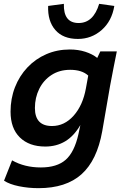

<svg xmlns="http://www.w3.org/2000/svg" viewBox="-20 -771 646 1001"><path d="M181 210Q128 210 79 200Q30 190 1 171L43 65Q108 102 193 102Q277 102 322.5 62Q368 22 389 -72L399 -119Q365 -61 319.5 -34Q274 -7 216 -7Q132 -7 83.5 -54.5Q35 -102 35 -189Q35 -257 58 -316Q81 -375 123 -419.5Q165 -464 221.5 -488.5Q278 -513 344 -513Q388 -513 425 -501Q462 -489 487 -469L503 -503H589Q581 -464 572 -418Q563 -372 554 -324L513 -87Q486 65 405 137.5Q324 210 181 210ZM251 -114Q316 -114 364 -168Q412 -222 428 -311L440 -377Q407 -407 346 -407Q290 -407 248.5 -380Q207 -353 184.5 -307.5Q162 -262 162 -208Q162 -114 251 -114ZM497 -751 576 -740Q563 -661 510 -614.5Q457 -568 386 -568Q309 -568 268.5 -614.5Q228 -661 231 -740L313 -751Q310 -651 390 -651Q467 -651 497 -751Z"/></svg>

Font: Livvic SemiBold
Style: Italic
Weight: 600
Italic angle: -10°
Designer: Jacques Le Bailly, Baron von Fonthausen
Version: Version 1.001; ttfautohint (v1.8.2)